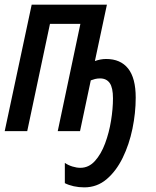

<svg xmlns="http://www.w3.org/2000/svg" viewBox="-23 -560 665 820"><path d="M336.9 240.2Q313.5 240.2 291.7 235.4Q270 230.5 253.9 222.2V135.7Q268.1 145.5 286.1 151.1Q304.2 156.7 320.3 156.7Q356 156.7 382.3 127.7Q408.7 98.6 425.8 52.7Q442.9 6.8 451.2 -44.4Q459.5 -95.7 459.5 -140.1Q459.5 -185.5 445.6 -205.3Q431.6 -225.1 404.3 -225.1Q393.1 -225.1 383.3 -222.7Q373.5 -220.2 364.7 -216.8L318.8 0H223.6L320.3 -458H190.4L93.3 0H-2.9L112.3 -540H433.6L382.3 -299.3Q406.7 -308.1 430.2 -308.1Q491.7 -308.1 524.2 -267.3Q556.6 -226.6 556.6 -143.1Q556.6 -77.6 542.7 -10.3Q528.8 57.1 501 114Q473.1 170.9 432.1 205.6Q391.1 240.2 336.9 240.2Z"/></svg>

Font: Open Sans Condensed SemiBold
Style: Italic
Weight: 600
Width: 3
Italic angle: -12°
Designer: Monotype Design Team
Foundry: Monotype Imaging Inc.
Version: Version 3.000; ttfautohint (v1.8.4)